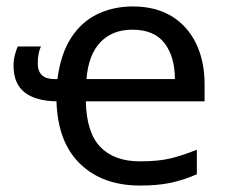

<svg xmlns="http://www.w3.org/2000/svg" viewBox="-20 -565 705 595"><path d="M392 -545Q462 -545 511.5 -515Q561 -485 587.5 -430.5Q614 -376 614 -304V-251H246Q248 -154 291 -109.5Q334 -65 414 -65Q472 -65 510 -74.5Q548 -84 590 -101V-25Q549 -7 509 1.5Q469 10 414 10Q298 10 228.5 -57Q159 -124 155 -251Q90 -252 56 -279Q22 -306 22 -361Q22 -379 26 -394.5Q30 -410 35 -421H107Q103 -414 100 -400Q97 -386 97 -369Q97 -320 148 -320H158Q168 -398 200.5 -448Q233 -498 282.5 -521.5Q332 -545 392 -545ZM390 -473Q328 -473 291 -434Q254 -395 248 -320H522Q522 -389 490 -431Q458 -473 390 -473Z"/></svg>

Font: Noto Sans
Style: Regular
Weight: 400
Designer: Monotype Design Team
Foundry: Monotype Imaging Inc.
Version: Version 1.902